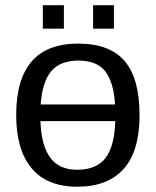

<svg xmlns="http://www.w3.org/2000/svg" viewBox="-20 -705 596 735"><path d="M514.2 -264.6Q514.2 -126 453.1 -58.1Q392.1 9.8 275.9 9.8Q160.2 9.8 101.1 -60.8Q42 -131.3 42 -264.6Q42 -538.1 278.8 -538.1Q399.9 -538.1 457 -471.4Q514.2 -404.8 514.2 -264.6ZM280.3 -473.1Q210.9 -473.1 176.5 -432.9Q142.1 -392.6 135.7 -305.2H420.4Q415 -391.1 382.8 -432.1Q350.6 -473.1 280.3 -473.1ZM274.9 -55.2Q349.1 -55.2 383.5 -99.6Q418 -144 421.4 -241.2H134.8Q138.2 -148.4 172.1 -101.8Q206.1 -55.2 274.9 -55.2ZM416 -685.1V-595.2H336.4V-685.1ZM224.6 -685.1V-595.2H144V-685.1Z"/></svg>

Font: Arimo Nerd Font
Style: Regular
Weight: 400
Designer: Steve Matteson
Foundry: Monotype Imaging Inc.
Version: Version 1.33;Nerd Fonts 3.2.1